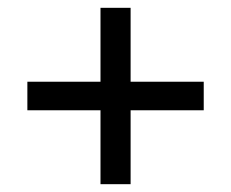

<svg xmlns="http://www.w3.org/2000/svg" viewBox="-20 -548 591 491"><path d="M50 -266V-339H237V-528H314V-339H501V-266H314V-77H237V-266Z"/></svg>

Font: Noto Sans Gunjala Gondi
Style: Regular
Weight: 400
Designer: Ek Type
Foundry: Ek Type
Version: Version 1.004